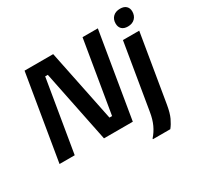

<svg xmlns="http://www.w3.org/2000/svg" viewBox="-178 -895 1302 1269"><g transform="rotate(-30 473.0 -261.0)"><path d="M25 0 133.3 -650H351.7L464.2 -100.8H484.2L575.8 -650H692.5L584.2 0H364.2L252.5 -549.2H232.5L140.8 0ZM641.7 166.7V161.7Q670 130 687.9 91.2Q705.8 52.5 714.2 0L797.5 -500H921.7L835.8 15.8Q825.8 74.2 810 107.9Q794.2 141.7 774.2 166.7ZM871.7 -560.8Q841.7 -560.8 825.8 -576.2Q810 -591.7 810 -618.3Q810 -650.8 830 -670Q850 -689.2 884.2 -689.2Q914.2 -689.2 930 -673.8Q945.8 -658.3 945.8 -633.3Q945.8 -600.8 925.8 -580.8Q905.8 -560.8 871.7 -560.8Z"/></g></svg>

Font: Familjen Grotesk SemiBold
Style: Italic
Weight: 600
Italic angle: -9.46201°
Designer: Anders Wikstroem, Jonas Baeckman, Matilda Gysing, Kristian Moeller
Foundry: Familjen STHLM AB
Version: Version 2.002